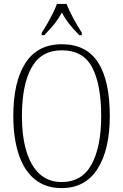

<svg xmlns="http://www.w3.org/2000/svg" viewBox="-20 -951 630 981"><path d="M295 10Q212 10 157 -35.5Q102 -81 75 -164Q48 -247 48 -359Q48 -533 110 -629Q172 -725 296 -725Q421 -725 481 -632Q541 -539 541 -358Q541 -187 478.5 -88.5Q416 10 295 10ZM295 -21Q399 -21 448 -111Q497 -201 497 -358Q497 -517 451.5 -605.5Q406 -694 296 -694Q190 -694 141 -605.5Q92 -517 92 -358Q92 -255 114.5 -179.5Q137 -104 182 -62.5Q227 -21 295 -21ZM193 -784Q206 -803 221 -829Q236 -855 249.5 -882Q263 -909 271 -931H320Q333 -897 356 -855Q379 -813 398 -784V-771H385Q356 -801 335.5 -826.5Q315 -852 296 -887Q277 -852 256 -826.5Q235 -801 206 -771H193Z"/></svg>

Font: Noto Serif Myanmar Condensed ExtraLight
Style: Regular
Weight: 200
Width: 3
Designer: Ben Mitchell and the Monotype Design Team
Foundry: Monotype Imaging Inc.
Version: Version 2.106; ttfautohint (v1.8.4.7-5d5b)